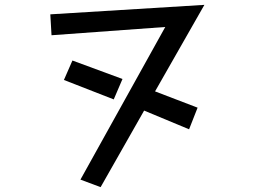

<svg xmlns="http://www.w3.org/2000/svg" viewBox="-20 -703 1040 790"><path d="M394 67 311 36 660 -592 192 -558 187 -644 821 -683 618 -327 793 -260 758 -171 573 -248ZM278 -454 484 -378 448 -294 243 -374Z"/></svg>

Font: Moralerspace Krypton JPDOC
Style: Regular
Weight: 400
Version: v0.0.6; ttfautohint (v1.8.4.7-5d5b-dirty) -l 6 -r 45 -G 200 